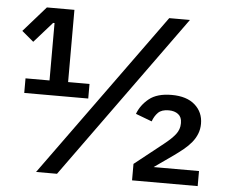

<svg xmlns="http://www.w3.org/2000/svg" viewBox="-50 -755 951 813"><g transform="rotate(5 425.0 -349.0)"><path d="M53 -329V-391H155V-635H149L72 -548L22 -590L117 -698H234V-391H325V-329ZM132 0 637 -698H725L221 0ZM819 0H540V-70L661 -166Q694 -192 709.5 -212.5Q725 -233 725 -257V-261Q725 -285 709.5 -297Q694 -309 669 -309Q639 -309 624 -294Q609 -279 601 -256L532 -282Q546 -320 580 -347.5Q614 -375 676 -375Q740 -375 775 -344Q810 -313 810 -264Q810 -241 802 -221Q794 -201 780 -184Q766 -167 747 -151.5Q728 -136 707 -121L626 -64H819Z"/></g></svg>

Font: IBM Plex Sans Thai Medium
Style: Regular
Weight: 500
Designer: Mike Abbink, Paul van der Laan, Pieter van Rosmalen, Ben Mitchell, Mark Frömberg
Foundry: Bold Monday
Version: Version 1.1